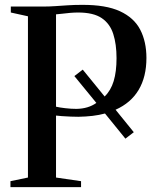

<svg xmlns="http://www.w3.org/2000/svg" viewBox="-20 -770 641 790"><path d="M23 0V-24.5L95 -39.5V-703L24.5 -718.5V-743H155Q183 -743 207.8 -744.8Q232.5 -746.5 258.8 -748.2Q285 -750 317.5 -750Q415.5 -750.5 473.5 -723.8Q531.5 -697 557 -647.8Q582.5 -598.5 582.5 -531.5Q582.5 -454 550.5 -400.2Q518.5 -346.5 455.5 -318.5L530.5 -226L496 -199.5L412 -303Q388 -296.5 360.5 -293.2Q333 -290 302.5 -289.5Q290 -289.5 271 -290.2Q252 -291 234.8 -292.2Q217.5 -293.5 210.5 -294.5V-39.5L313.5 -24.5V0ZM295 -322Q319 -322.5 339.2 -328.5Q359.5 -334.5 376.5 -346.5L286 -457L320.5 -483.5L410.5 -373Q436 -397.5 447.8 -436.5Q459.5 -475.5 459.5 -530.5Q459.5 -588 446 -630.2Q432.5 -672.5 398.5 -695.5Q364.5 -718.5 301.5 -718.5Q285.5 -718.5 268 -717Q250.5 -715.5 235.5 -713.5Q220.5 -711.5 210.5 -711V-331Q225 -327.5 248.8 -324.8Q272.5 -322 295 -322Z"/></svg>

Font: Merriweather 120pt Medium
Style: Regular
Weight: 500
Version: Version 2.100